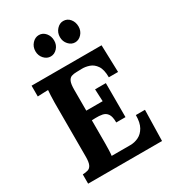

<svg xmlns="http://www.w3.org/2000/svg" viewBox="-223 -1069 1070 1188"><g transform="rotate(-30 312.0 -474.5)"><path d="M390 -241Q390 -283 377 -302Q364 -321 341.5 -325.5Q319 -330 292 -329L266 -328V-164Q266 -137 265 -113Q264 -89 262 -76H396Q426 -76 454 -89.5Q482 -103 500 -134.5Q518 -166 518 -220H583L578 0H50V-66Q73 -67 88.5 -72Q104 -77 112.5 -95Q121 -113 121 -153V-536Q121 -563 122.5 -588Q124 -613 125 -626Q109 -625 85 -624.5Q61 -624 50 -623V-700H550L556 -506H490Q490 -561 471 -589Q452 -617 424 -626.5Q396 -636 369 -635L333 -634Q312 -634 297 -628.5Q282 -623 274 -604.5Q266 -586 266 -547V-397H383L379 -484H456V-241ZM244 -797Q217 -797 197 -819Q177 -841 177 -872Q177 -904 197.5 -926.5Q218 -949 245 -949Q273 -949 292 -926.5Q311 -904 311 -872Q311 -841 291 -819Q271 -797 244 -797ZM418 -797Q392 -797 372 -819Q352 -841 352 -872Q352 -904 372.5 -926.5Q393 -949 419 -949Q448 -949 466.5 -926.5Q485 -904 485 -872Q485 -841 465 -819Q445 -797 418 -797Z"/></g></svg>

Font: Lora
Style: Bold
Weight: 700
Designer: Olga Karpushina, Alexei Vanyashin (Cyrillic)
Foundry: Cyreal
Version: Version 3.006; ttfautohint (v1.8.4.7-5d5b);gftools[0.9.30]